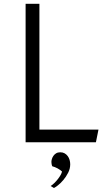

<svg xmlns="http://www.w3.org/2000/svg" viewBox="-20 -735 567 992"><path d="M112.3 0V-715.3H183.6V-65.4H488.8L475.6 0ZM241.7 226.1Q251 220.2 261 210.4Q271 200.7 279.3 189.9Q287.6 179.2 293.5 168.7Q299.3 158.2 300.3 150.9Q296.4 147.5 290.5 143.1Q284.7 138.7 277.6 135Q270.5 131.3 263.4 128.4Q256.3 125.5 250 124Q247.6 118.7 246.6 112.1Q245.6 105.5 245.6 101.6Q245.6 95.2 248 86.7Q250.5 78.1 255.9 70.3Q261.2 62.5 270 57.1Q278.8 51.8 291.5 51.8Q304.2 51.8 313.7 57.1Q323.2 62.5 329.8 71.3Q336.4 80.1 339.6 91.3Q342.8 102.5 342.8 113.8Q342.8 136.7 332 157.7Q321.3 178.7 307.1 195.3Q293 211.9 279.1 222.7Q265.1 233.4 258.8 236.3Z"/></svg>

Font: Proza Libre
Style: Light
Weight: 300
Designer: Jasper de Waard
Foundry: Jasper de Waard
Version: Version 1.000; ttfautohint (v1.4.1.8-43bc)